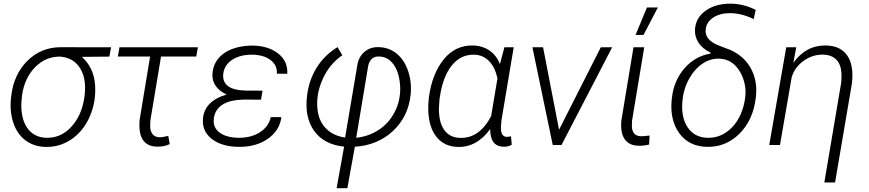

<svg xmlns="http://www.w3.org/2000/svg" viewBox="-20 -784 4700 1038"><path d="M571.3 -478 422.4 -476.6Q487.8 -418 494.1 -323.7Q500 -234.4 465.8 -155.3Q431.6 -76.2 367.7 -32Q303.7 12.2 226.6 10.3Q161.1 8.3 116.5 -26.1Q71.8 -60.5 51.8 -121.3Q31.7 -182.1 39.6 -254.4L41 -266.6Q54.7 -382.8 128.7 -455.8Q202.6 -528.8 308.6 -528.8L580.6 -528.3ZM95.2 -203.6Q98.1 -127.4 133.5 -84.2Q168.9 -41 229.5 -39.1Q308.6 -36.6 365.2 -98.1Q421.9 -159.7 436 -256.8L438 -272.9Q447.3 -361.3 412.4 -416.3Q377.4 -471.2 306.6 -478Q227.1 -479 169.9 -420.9Q112.8 -362.8 99.1 -268.6Q94.2 -227.5 95.2 -203.6Z M1041 -478.5H850.6L793 -133.3L792 -102.1Q792 -74.7 804.9 -58.6Q817.9 -42.5 842.3 -42Q857.9 -41.5 889.6 -49.3L897.5 -4.9Q867.2 9.8 829.6 8.8Q722.2 7.3 734.9 -136.2L791.5 -478.5H617.2L626 -528.3H1049.8Z M1077.1 -140.6Q1084 -237.3 1205.1 -272.9Q1166.5 -290.5 1146.5 -319.1Q1126.5 -347.7 1128.4 -383.3Q1132.3 -450.2 1184.8 -491.2Q1237.3 -532.2 1327.1 -537.1L1349.1 -537.6Q1433.1 -535.2 1484.9 -493.9Q1536.6 -452.6 1533.2 -385.3L1476.6 -385.7Q1480 -430.7 1443.6 -458.7Q1407.2 -486.8 1347.2 -488.3Q1281.2 -489.7 1237.1 -461.9Q1192.9 -434.1 1187 -385.3Q1177.7 -298.3 1305.7 -294.4L1399.4 -293.9L1391.1 -245.1L1306.2 -245.6Q1226.1 -245.6 1183.6 -218.8Q1141.1 -191.9 1135.7 -140.6Q1130.9 -94.7 1166.7 -67.6Q1202.6 -40.5 1268.6 -39.1Q1336.4 -38.1 1384.8 -68.8Q1433.1 -99.6 1443.8 -150.9H1501.5Q1491.2 -76.2 1425.8 -32Q1360.4 12.2 1266.1 9.8Q1178.7 8.3 1125.5 -32.5Q1072.3 -73.2 1077.1 -140.6Z M1840.3 8.8Q1731.4 -2.4 1678.5 -76.4Q1625.5 -150.4 1640.1 -267.1Q1649.9 -350.1 1691.7 -417.7Q1733.4 -485.4 1804.7 -529.3L1830.6 -485.4Q1758.3 -435.5 1722.2 -351.1Q1686 -266.6 1697.3 -186Q1705.6 -125.5 1744.4 -87.4Q1783.2 -49.3 1845.7 -40.5L1911.1 -427.2Q1917.5 -475.1 1949.2 -502.7Q1981 -530.3 2024.9 -529.3Q2084 -528.3 2126 -492.9Q2168 -457.5 2187.5 -396.5Q2207 -335.4 2199.7 -269.5Q2186.5 -151.9 2103.8 -75.2Q2021 1.5 1898.4 9.3L1857.9 233.4H1799.8ZM1905.8 -39.1Q1974.1 -46.4 2028.8 -82.8Q2083.5 -119.1 2114.5 -179.9Q2145.5 -240.7 2143.6 -312.5Q2140.1 -390.1 2107.9 -435.3Q2075.7 -480.5 2022.5 -478.5Q2000.5 -477.5 1987.5 -463.1Q1974.6 -448.7 1970.7 -428.7Z M2757.3 -528.3 2690.9 -132.8 2689 -108.4Q2682.6 -44.9 2720.2 -43.9L2742.7 -46.9L2746.6 -1Q2724.1 10.3 2702.6 9.3Q2629.9 7.8 2629.9 -85.9Q2556.6 13.7 2454.6 10.3Q2380.9 8.3 2339.1 -44.7Q2297.4 -97.7 2295.4 -189.9Q2294.4 -219.7 2297.9 -248.5L2298.8 -258.8Q2316.4 -386.7 2379.4 -463.6Q2442.4 -540.5 2538.1 -538.1Q2588.9 -536.6 2626.5 -510.7Q2664.1 -484.9 2682.6 -437.5L2707 -528.3ZM2356 -246.1 2353 -201.2Q2351.6 -123.5 2381.6 -81.5Q2411.6 -39.6 2467.8 -38.6Q2571.3 -35.2 2635.3 -156.2L2669.4 -360.4Q2656.2 -420.9 2623.8 -453.9Q2591.3 -486.8 2544.9 -488.3Q2471.2 -490.7 2422.4 -429.9Q2373.5 -369.1 2357.4 -255.9Z M3002.4 -82.5 3228 -528.3H3289.6L3015.6 0H2968.3L2858.4 -528.3H2916Z M3462.9 -528.3 3397 -131.8 3396 -102.1Q3397.9 -48.8 3444.8 -47.4Q3456.5 -46.9 3491.7 -51.3L3489.3 -2.4Q3459 4.9 3431.2 3.9Q3380.9 2.9 3356.9 -32Q3333 -66.9 3339.4 -133.3L3404.8 -528.3ZM3477.5 -743.7H3536.6L3459 -595.2H3416Z M3737.3 -625.5Q3741.7 -688.5 3794.9 -726.3Q3848.1 -764.2 3928.7 -764.2Q4001 -763.7 4065.4 -730.5L4054.7 -680.7Q3989.3 -712.9 3925.8 -712.9Q3873 -712.9 3836.7 -689.7Q3800.3 -666.5 3795.4 -627Q3787.1 -569.8 3863.8 -538.6L3903.8 -523.4Q3992.7 -493.7 4036.1 -419.9Q4076.2 -351.6 4066.9 -263.2L4065.9 -254.4Q4051.3 -134.3 3977.3 -60.8Q3903.3 12.7 3800.3 9.8Q3703.6 7.3 3652.1 -64.2Q3600.6 -135.7 3611.3 -244.6L3612.8 -257.3Q3624 -350.6 3681.2 -415.5Q3738.3 -480.5 3820.3 -494.1L3821.3 -499.5Q3776.9 -521 3755.9 -554Q3734.9 -586.9 3737.3 -625.5ZM3669.9 -242.7Q3660.2 -153.3 3696.3 -97.4Q3732.4 -41.5 3803.2 -39.1Q3870.6 -36.6 3923.6 -82.3Q3976.6 -127.9 3999 -208Q4013.7 -261.2 4009.8 -305.7Q4002.4 -369.6 3968 -414.6Q3933.6 -459.5 3881.8 -465.8Q3833 -471.7 3788.6 -446.5Q3744.1 -421.4 3711.4 -367.9Q3678.7 -314.5 3670.9 -251Z M4284.7 -528.3 4269 -444.3Q4337.4 -540 4445.3 -538.1Q4523.9 -536.6 4560.3 -484.1Q4596.7 -431.6 4585.9 -334.5L4494.6 202.6H4436.5L4527.3 -334.5Q4530.8 -363.8 4528.8 -391.6Q4525.4 -437.5 4500.5 -462.4Q4475.6 -487.3 4430.2 -488.8Q4372.1 -489.7 4323.5 -454.3Q4274.9 -418.9 4259.8 -365.2L4196.8 0H4138.7L4230.5 -528.3Z"/></svg>

Font: RobotoInd Light
Style: Italic
Weight: 300
Italic angle: -12°
Designer: Google
Version: Version 2.001151; 2014